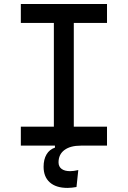

<svg xmlns="http://www.w3.org/2000/svg" viewBox="-20 -713 626 940"><path d="M310.5 207Q254.4 207 223.9 179.9Q193.4 152.8 193.4 103.5Q193.4 67.4 207.8 43Q222.2 18.6 249 9.8V-14.6L376 -15.6V0Q324.2 0 295.4 21.5Q266.6 43 266.6 82Q266.6 102.5 281.5 113.8Q296.4 125 323.2 125Q340.3 125 363.3 119.6L354.5 202.6Q343.3 204.6 331.8 205.8Q320.3 207 310.5 207ZM243.7 0V-693.4H341.3V0ZM82 0V-92.8H503.9V0ZM82 -600.6V-693.4H503.9V-600.6Z"/></svg>

Font: Cascadia Mono PL
Style: Regular
Weight: 400
Monospace: yes
Designer: Aaron Bell
Foundry: Saja Typeworks
Version: Version 2102.003